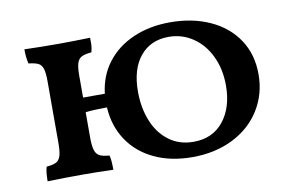

<svg xmlns="http://www.w3.org/2000/svg" viewBox="-60 -611 1096 722"><g transform="rotate(-10 487.5 -250.0)"><path d="M920 -257Q920 -182 882.5 -121.5Q845 -61 777 -27Q709 7 622 7Q539 7 476 -23Q413 -53 377 -107.5Q341 -162 337 -233Q287 -233 255 -229V-134Q255 -101 260 -84.5Q265 -68 277.5 -61.5Q290 -55 315 -53Q320 -37 320 2Q258 0 200 0Q137 0 69 2Q69 -34 75 -53Q100 -55 112 -61.5Q124 -68 129 -84Q134 -100 134 -134V-368Q134 -401 129 -416.5Q124 -432 112.5 -438Q101 -444 75 -447Q69 -470 69 -502Q131 -500 197 -500Q250 -500 320 -502Q320 -499 320 -481Q320 -463 315 -447Q290 -445 277.5 -438.5Q265 -432 260 -416Q255 -400 255 -368V-285H338Q346 -353 384.5 -403Q423 -453 485.5 -480Q548 -507 626 -507Q711 -507 778 -476.5Q845 -446 882.5 -389.5Q920 -333 920 -257ZM792 -237Q792 -299 768.5 -348.5Q745 -398 703.5 -426Q662 -454 611 -454Q542 -454 502 -405.5Q462 -357 462 -271Q462 -210 482 -159.5Q502 -109 541.5 -79Q581 -49 636 -49Q709 -49 750.5 -101Q792 -153 792 -237Z"/></g></svg>

Font: Vollkorn SC SemiBold
Style: Regular
Weight: 600
Designer: Friedrich Althausen
Foundry: Friedrich Althausen
Version: Version 4.015